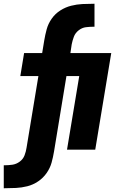

<svg xmlns="http://www.w3.org/2000/svg" viewBox="-42 -795 638 1020"><path d="M-16 205Q13 205 43 203.5Q73 202 103 194.5Q133 187 160 169Q187 151 205.5 124.5Q224 98 232 69Q240 40 245 10L311 -391H379L314 0H464L549 -513H332L339 -560Q343 -580 350.5 -600Q358 -620 376 -634Q394 -648 414.5 -650.5Q435 -653 455 -653H460V-775H455Q425 -775 395.5 -773.5Q366 -772 336 -764.5Q306 -757 278.5 -739.5Q251 -722 232.5 -695.5Q214 -669 206 -639.5Q198 -610 193 -580L182 -513H86L66 -391H162L99 -10Q96 10 88.5 30Q81 50 63 63.5Q45 77 24 80Q3 83 -17 83H-22V205Z"/></svg>

Font: Iosevka Sparkle Heavy
Style: Italic
Weight: 900
Italic angle: -9°
Designer: Belleve Invis
Foundry: Belleve Invis
Version: Version 4.5.0; ttfautohint (v1.8.3)